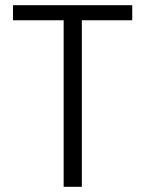

<svg xmlns="http://www.w3.org/2000/svg" viewBox="-20 -719 560 739"><path d="M30 -699C30 -699 30 -641 30 -641C30 -641 225 -641 225 -641C225 -641 225 0 225 0C225 0 295 0 295 0C295 0 295 -641 295 -641C295 -641 489 -641 489 -641C489 -641 489 -699 489 -699C489 -699 30 -699 30 -699Z"/></svg>

Font: wox.body
Style: Regular
Weight: 500
Designer: Ninad Kale (Devanagari), Jonny Pinhorn (Latin)
Foundry: Indian Type Foundry
Version: ""